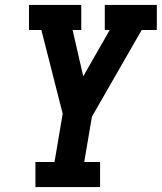

<svg xmlns="http://www.w3.org/2000/svg" viewBox="-20 -755 653 775"><path d="M123 0V-101H200L233 -296L147 -634H97V-735H308V-634H273L316 -447L423 -634H403V-735H613V-634H552L351 -284L320 -101H384V0Z"/></svg>

Font: Iosevka Slab Extended
Style: Bold Italic
Weight: 700
Width: 7
Italic angle: -9°
Monospace: yes
Designer: Belleve Invis
Foundry: Belleve Invis
Version: Version 11.1.0; ttfautohint (v1.8.3)